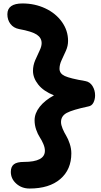

<svg xmlns="http://www.w3.org/2000/svg" viewBox="-20 -795 585 1117"><path d="M151.9 301.8Q106.4 301.8 74.7 273.4Q43 245.1 43 205.1Q43 174.8 60.8 160.9Q78.6 147 119.1 147Q241.2 147 241.2 82Q241.2 63.5 231.9 42Q222.7 20.5 211.2 3.2Q199.7 -14.2 190.4 -40.8Q181.2 -67.4 181.2 -95.2Q181.2 -135.7 210.9 -173.6Q240.7 -211.4 293.9 -240.2Q232.9 -264.6 202.4 -303.2Q171.9 -341.8 171.9 -382.8Q171.9 -414.1 184.6 -444.1Q197.3 -474.1 209.7 -499.3Q222.2 -524.4 222.2 -543.9Q222.2 -574.7 194.1 -593.5Q166 -612.3 90.8 -626Q58.6 -632.3 40.8 -655.8Q22.9 -679.2 22.9 -711.9Q22.9 -774.9 110.8 -774.9Q182.1 -774.9 242.9 -746.6Q303.7 -718.3 339.8 -668Q376 -617.7 376 -557.1Q376 -527.8 363.5 -499.8Q351.1 -471.7 338.6 -445.6Q326.2 -419.4 326.2 -395Q326.2 -367.2 356.9 -352.8Q387.7 -338.4 477.1 -323.2Q503.4 -318.4 518.3 -294.2Q533.2 -270 533.2 -240.2Q533.2 -217.3 523.7 -198.2Q514.2 -179.2 494.1 -175.8Q401.9 -156.2 368.4 -138.2Q335 -120.1 335 -85Q335 -68.4 344.2 -46.4Q353.5 -24.4 365 -5.6Q376.5 13.2 385.7 41.3Q395 69.3 395 97.2Q395 191.4 330.8 246.6Q266.6 301.8 151.9 301.8Z"/></svg>

Font: Shantell Sans Bouncy
Style: Bold
Weight: 700
Designer: Stephen Nixon, Anya Danilova, Shantell Martin
Foundry: Arrow Type
Version: Version 1.006;[9816181b4]